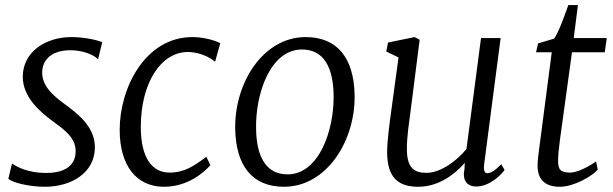

<svg xmlns="http://www.w3.org/2000/svg" viewBox="-20 -711 2366 741"><path d="M12.2 -21C29.3 -5.4 94.2 9.8 153.3 9.8C255.4 9.8 346.2 -43.9 346.2 -142.6C346.2 -224.6 276.4 -273.9 230 -309.1C188 -339.8 138.2 -379.9 143.1 -438.5C147.9 -491.2 191.9 -517.1 251.5 -517.1C313 -517.1 352.5 -490.7 358.4 -481.9L374.5 -547.9C358.4 -555.7 307.6 -567.9 255.4 -567.9C156.2 -567.9 67.9 -511.2 67.9 -414.6C67.9 -334 138.7 -277.8 173.8 -250.5C214.4 -219.2 272 -186.5 272 -127.9C272 -61.5 214.8 -43.5 157.7 -43.5C91.8 -43.5 47.4 -64.9 26.4 -80.1Z M612.8 9.8C705.6 9.8 768.1 -46.4 792 -73.7L776.4 -106C729 -70.3 691.4 -44.9 634.3 -44.9C565.4 -44.9 523.4 -104 523.4 -221.2C523.4 -389.2 600.1 -510.3 705.1 -510.3C739.7 -510.3 781.7 -496.6 810.1 -472.7L830.1 -544.4C802.2 -558.6 757.8 -567.9 722.7 -567.9C540 -567.9 441.9 -371.1 441.9 -210C441.9 -73.7 504.9 9.8 612.8 9.8Z M887.7 -214.4C890.1 -72.3 952.6 9.8 1076.2 9.8C1240.2 9.8 1351.6 -167 1348.6 -343.3C1346.2 -485.4 1283.2 -567.9 1159.7 -567.9C995.6 -567.9 884.8 -391.6 887.7 -214.4ZM1089.8 -38.1C1008.3 -38.1 969.7 -103.5 968.3 -215.3C965.8 -348.1 1022.5 -520 1145.5 -520C1229 -520 1266.1 -452.1 1267.6 -342.3C1269.5 -209.5 1211.9 -38.1 1089.8 -38.1Z M1474.1 -124C1474.1 -21.5 1521 9.8 1594.2 9.8C1672.4 9.8 1733.9 -37.1 1773.9 -82.5C1773.4 -71.3 1772.9 -61.5 1772.5 -58.1C1763.7 -16.6 1781.2 8.8 1817.9 8.8C1872.6 8.8 1919.4 -42 1927.2 -55.2L1914.6 -77.1C1889.6 -51.8 1873.5 -42.5 1860.4 -42.5C1850.6 -42.5 1845.2 -52.7 1848.6 -77.6L1912.1 -564H1836.4L1780.3 -136.2C1744.1 -90.8 1680.2 -43.9 1626.5 -43.9C1580.6 -43.9 1550.3 -60.1 1550.3 -136.2C1550.3 -188 1558.6 -233.9 1565.9 -292.5L1599.6 -557.6L1580.1 -567.9L1477.5 -546.9L1470.7 -512.2L1518.1 -489.3L1491.7 -295.9C1483.9 -238.3 1474.1 -168.9 1474.1 -124Z M2054.7 -71.8C2054.7 -14.6 2087.4 9.8 2140.6 9.8C2195.3 9.8 2266.6 -31.7 2287.1 -56.6L2280.3 -87.9C2260.7 -73.2 2210.9 -44.9 2181.2 -44.9C2142.6 -44.9 2133.8 -56.6 2133.8 -91.8C2133.8 -107.9 2136.2 -134.3 2140.6 -168L2187.5 -509.3H2314L2321.8 -564H2194.3L2210.4 -691.4H2173.3C2159.2 -650.4 2135.7 -585.9 2118.7 -562L2056.6 -543.5L2048.8 -509.3H2109.4L2060.1 -130.9C2054.7 -89.8 2054.7 -78.6 2054.7 -71.8Z"/></svg>

Font: Merriweather
Style: Light Italic
Weight: 300
Italic angle: -7.5°
Designer: Eben Sorkin
Foundry: Eben Sorkin
Version: Version 1.001